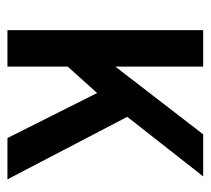

<svg xmlns="http://www.w3.org/2000/svg" viewBox="-45 -521 566 516"><g transform="rotate(90 238.0 -263.0)"><path d="M61 0V-526H159V-290L341 -526H454L294 -322L462 0H351L230 -241L159 -162V0Z"/></g></svg>

Font: Archivo SemiCondensed Medium
Style: Regular
Weight: 500
Width: 4
Designer: Hector Gatti
Foundry: Omnibus-Type
Version: Version 2.001